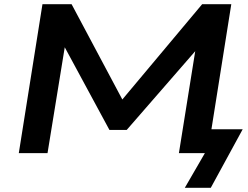

<svg xmlns="http://www.w3.org/2000/svg" viewBox="-20 -725 1174 909"><path d="M855 164 950 0H827L912 -531L935 -518L580 -110H498L265 -541L294 -547L205 0H69L181 -705H319L581 -213L529 -218L937 -705H1075L981 -113H1129L978 164Z"/></svg>

Font: Nunito Sans 10pt Expanded
Style: Bold Italic
Weight: 700
Width: 7
Italic angle: -9°
Designer: Vernon Adams
Foundry: Vernon Adams
Version: Version 3.101;gftools[0.9.27]